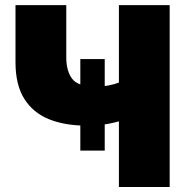

<svg xmlns="http://www.w3.org/2000/svg" viewBox="-20 -748 738 768"><path d="M323.7 -245.6Q239.3 -245.6 175.8 -271.2Q112.3 -296.9 77.1 -352.8Q42 -408.7 42 -499V-727.5H245.1V-518.6Q245.1 -464.8 268.3 -433.3Q291.5 -401.9 362.3 -401.9Q390.6 -401.9 413.8 -406.2Q437 -410.6 455.6 -417.5V-727.5H658.7V0H455.6V-262.7Q420.9 -252.9 390.4 -249.3Q359.9 -245.6 323.7 -245.6ZM301.3 -145.5V-511.7H398.9V-145.5Z"/></svg>

Font: Inter Display Black
Style: Regular
Weight: 900
Designer: Rasmus Andersson
Foundry: rsms
Version: Version 4.000;git-a52131595